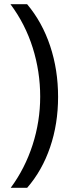

<svg xmlns="http://www.w3.org/2000/svg" viewBox="-20 -734 336 912"><path d="M255.9 -273.9Q255.9 -145.5 218 -34.7Q180.2 76.2 108.9 158.2H30.8Q98.6 66.4 134.8 -45.7Q170.9 -157.7 170.9 -274.9Q170.9 -394 135.5 -506.8Q100.1 -619.6 29.8 -713.9H108.9Q180.7 -628.4 218.3 -515.4Q255.9 -402.3 255.9 -273.9Z"/></svg>

Font: f01525491
Style: Regular
Weight: 400
Foundry: Ascender Corporation
Version: Version 1.10